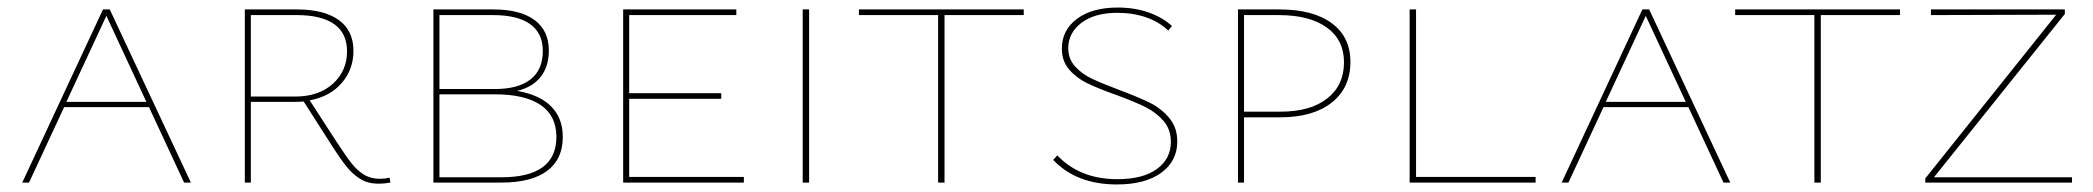

<svg xmlns="http://www.w3.org/2000/svg" viewBox="-20 -484 5548 509"><path d="M375 -200H150L57 0H39L253 -459H271L486 0H468ZM368 -214 262 -442 156 -214Z M1015 0Q999 3 984 3Q956 3 936 -9Q916 -21 899 -42Q882 -63 856 -104L785 -215Q777 -214 761 -214H645V0H629V-459H767Q839 -459 878 -431Q917 -403 917 -349Q917 -300 886 -264Q855 -228 801 -218L871 -110Q897 -70 912 -51Q927 -32 945 -21Q963 -10 987 -10Q1000 -10 1013 -13ZM762 -228Q825 -228 862.5 -262Q900 -296 900 -348Q900 -396 866 -420Q832 -444 767 -444H645V-228Z M1472 -121Q1472 -62 1430.5 -31Q1389 0 1309 0H1129V-459H1288Q1359 -459 1397 -431Q1435 -403 1435 -350Q1435 -308 1413.5 -280.5Q1392 -253 1351 -243Q1410 -233 1441 -202Q1472 -171 1472 -121ZM1145 -444V-248H1292Q1354 -248 1386.5 -273.5Q1419 -299 1419 -349Q1419 -396 1385.5 -420Q1352 -444 1287 -444ZM1455 -121Q1455 -177 1413.5 -205.5Q1372 -234 1291 -234H1145V-14H1309Q1455 -14 1455 -121Z M1952 -15V0H1632V-459H1932V-444H1648V-237H1892V-222H1648V-15Z M2108 -459H2125V0H2108Z M2694 -444H2484V0H2467V-444H2257V-459H2694Z M2940 -232Q2892 -249 2863 -263Q2834 -277 2814.5 -299.5Q2795 -322 2795 -355Q2795 -404 2835 -434Q2875 -464 2943 -464Q2988 -464 3025 -451Q3062 -438 3087 -415L3077 -403Q3053 -426 3018.5 -438Q2984 -450 2942 -450Q2882 -450 2847 -423.5Q2812 -397 2812 -356Q2812 -328 2830 -308Q2848 -288 2874.5 -275.5Q2901 -263 2946 -246Q2997 -227 3027.5 -212Q3058 -197 3079.5 -171.5Q3101 -146 3101 -109Q3101 -57 3058.5 -26Q3016 5 2941 5Q2834 5 2772 -60L2783 -72Q2843 -9 2942 -9Q3010 -9 3047 -36Q3084 -63 3084 -108Q3084 -141 3064.5 -163.5Q3045 -186 3017 -200Q2989 -214 2940 -232Z M3560 -320Q3560 -251 3510.5 -212Q3461 -173 3374 -173H3278V0H3262V-459H3372Q3461 -459 3510.5 -422.5Q3560 -386 3560 -320ZM3543 -319Q3543 -378 3497.5 -411Q3452 -444 3370 -444H3278V-188H3375Q3454 -188 3498.5 -223Q3543 -258 3543 -319Z M4051 -15V0H3717V-459H3734V-15Z M4456 -200H4231L4138 0H4120L4334 -459H4352L4567 0H4549ZM4449 -214 4343 -442 4237 -214Z M5017 -444H4807V0H4790V-444H4580V-459H5017Z M5473 -14V0H5084V-11L5431 -445L5099 -444V-459H5454V-447L5107 -14Z"/></svg>

Font: Ysabeau SC Thin
Style: Regular
Weight: 200
Designer: Christian Thalmann (Catharsis Fonts)
Version: Version 0.003